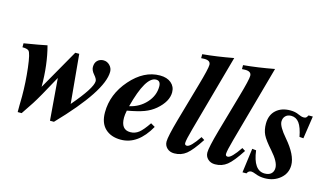

<svg xmlns="http://www.w3.org/2000/svg" viewBox="-82 -975 2198 1263"><g transform="rotate(15 1017.0 -343.0)"><path d="M387 -462 418 -129Q538 -269 538 -316Q538 -331 518 -354Q496 -379 496 -402Q496 -431 512.5 -446.5Q529 -462 553 -462Q578 -462 596 -443.5Q614 -425 614 -400Q614 -269 342 13H315L292 -272Q207 -115 178 -71L122 13H95V-33Q95 -37 95.5 -57.5Q96 -78 96 -95Q96 -189 84.5 -286.5Q73 -384 58 -397Q47 -407 15 -407V-434Q125 -452 171 -462Q204 -339 204 -188L360 -462Z M962 -143 991 -126Q913 13 796 13Q729 13 689.5 -24.5Q650 -62 650 -134Q650 -258 739.5 -360Q829 -462 938 -462Q986 -462 1014.5 -438Q1043 -414 1043 -375Q1043 -312 974 -253Q942 -226 900.5 -210.5Q859 -195 786 -182Q780 -152 780 -133Q780 -51 844 -51Q876 -51 901.5 -71Q927 -91 962 -143ZM951 -390Q951 -429 920 -429Q849 -429 793 -214Q861 -229 906 -278.5Q951 -328 951 -390Z M1379 -699 1234 -176Q1212 -97 1212 -76Q1212 -61 1227 -61Q1252 -61 1306 -141L1328 -127Q1276 -47 1241 -19Q1206 9 1159 9Q1129 9 1110 -9Q1091 -27 1091 -54Q1091 -88 1125 -209L1199 -468Q1233 -586 1233 -613Q1233 -643 1191 -643Q1180 -643 1169 -642V-669Q1267 -678 1379 -699Z M1657 -699 1512 -176Q1490 -97 1490 -76Q1490 -61 1505 -61Q1530 -61 1584 -141L1606 -127Q1554 -47 1519 -19Q1484 9 1437 9Q1407 9 1388 -9Q1369 -27 1369 -54Q1369 -88 1403 -209L1477 -468Q1511 -586 1511 -613Q1511 -643 1469 -643Q1458 -643 1447 -642V-669Q1545 -678 1657 -699Z M1978 -461 1955 -307 1928 -309Q1916 -372 1895 -400.5Q1874 -429 1840 -429Q1816 -429 1801.5 -414.5Q1787 -400 1787 -376Q1787 -343 1844 -277Q1924 -184 1924 -115Q1924 -59 1881 -23Q1838 13 1776 13Q1741 13 1712 1Q1691 -7 1682 -7Q1662 -7 1653 13H1626L1648 -153L1675 -150Q1692 -17 1768 -17Q1797 -17 1812.5 -31.5Q1828 -46 1828 -71Q1828 -112 1772 -175Q1722 -231 1707 -262.5Q1692 -294 1692 -336Q1692 -395 1728.5 -428.5Q1765 -462 1826 -462Q1859 -462 1884 -450Q1905 -440 1921 -440Q1932 -440 1937 -444Q1942 -448 1949 -461Z"/></g></svg>

Font: STIX
Style: Bold Italic
Weight: 700
Italic angle: -16.33°
Designer: MicroPress Inc., with final additions and corrections provided by Coen Hoffman, Elsevier (retired)
Version: Version 1.1.1